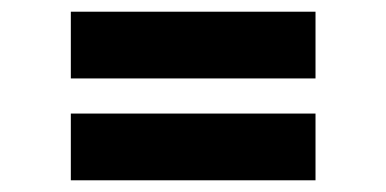

<svg xmlns="http://www.w3.org/2000/svg" viewBox="-20 -514 660 328"><path d="M101 -380V-494H519V-380ZM101 -206V-320H519V-206Z"/></svg>

Font: Space 7353
Style: Regular
Weight: 400
Designer: Christine Claussen + Ruben Lyon  (Space 7353)
Version: Version 1.000;FEAKit 1.0